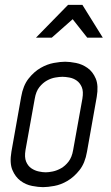

<svg xmlns="http://www.w3.org/2000/svg" viewBox="-20 -764 458 790"><path d="M319 -358Q324 -388 316.5 -405.5Q309 -423 295.5 -432.5Q282 -442 265.5 -445Q249 -448 237 -448Q225 -448 207.5 -445Q190 -442 173 -432.5Q156 -423 142 -405.5Q128 -388 123 -358L85 -147Q80 -117 87.5 -99Q95 -81 109 -71.5Q123 -62 139.5 -58.5Q156 -55 168 -55Q180 -55 197 -58.5Q214 -62 231 -71.5Q248 -81 262 -99Q276 -117 281 -147ZM338 -140Q330 -93 307.5 -64.5Q285 -36 258 -20Q231 -4 203.5 1Q176 6 157 6Q138 6 112 1Q86 -4 64.5 -20Q43 -36 31 -64.5Q19 -93 27 -140L67 -365Q75 -412 97.5 -440.5Q120 -469 147 -484.5Q174 -500 201.5 -505Q229 -510 248 -510Q267 -510 292.5 -505Q318 -500 340 -484.5Q362 -469 374 -440.5Q386 -412 378 -365ZM339 -609 279 -685 193 -609H128L260 -744H319L403 -609Z"/></svg>

Font: Marvel
Style: Bold Italic
Weight: 700
Italic angle: -12°
Designer: Carolina Trebol
Foundry: Carolina Trebol
Version: Version 1.001